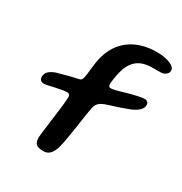

<svg xmlns="http://www.w3.org/2000/svg" viewBox="-159 -759 856 905"><g transform="rotate(30 268.5 -306.0)"><path d="M204 30.5C230 30.5 246.5 16.5 259 -19C275 -68.5 291 -215 301.5 -261C306 -282.5 317.5 -296.5 350 -307.5C403 -324 438 -336 463 -346C502.5 -362.5 518 -381.5 518 -399.5C518 -413.5 511 -422 495 -422C481 -422 437.5 -412 401 -401.5C367.5 -391 341.5 -385 333 -385C323 -385 318.5 -389.5 318.5 -403C318.5 -412 324 -448 327 -461C343 -530.5 378.5 -567 452 -567.5C478 -568 498 -566.5 511.5 -569.5C526.5 -575 537 -585 537 -599.5C537 -625 492.5 -642 435.5 -642C322 -642 239.5 -584.5 214.5 -476.5C205.5 -438 205.5 -400.5 199.5 -370.5C197 -356.5 192 -350.5 183.5 -348.5C154.5 -343 89 -325.5 70 -319.5C38.5 -308.5 23 -292 23 -271C23 -255 32.5 -246 48 -246C58.5 -246 75.5 -251 106 -257.5C135.5 -263.5 151.5 -266.5 162 -266.5C174 -266.5 180 -261.5 180 -249.5C180 -206 153.5 -39.5 153.5 -14.5C153.5 19.5 168.5 30.5 204 30.5Z"/></g></svg>

Font: Gluten
Style: Italic
Weight: 400
Italic angle: -13°
Designer: Tyler Finck
Foundry: Etcetera Type Company
Version: Version 0.920